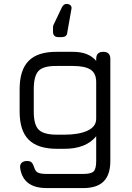

<svg xmlns="http://www.w3.org/2000/svg" viewBox="-20 -758 672 978"><path d="M319 -738Q331 -738 338.5 -731.5Q346 -725 344 -713L323 -594Q322 -569 294 -569H277Q250 -569 250 -597V-615Q250 -626 252 -630L296 -722Q305 -738 319 -738ZM270 0Q173 0 126.5 -46Q80 -92 80 -189V-304Q80 -402 126.5 -448.5Q173 -495 270 -494H352Q431 -494 470 -448V-458Q470 -494 506 -494Q542 -494 542 -458V62Q542 132 508 166Q474 200 404 200H218Q99 200 83 100Q80 82 89.5 72Q99 62 118 62Q134 62 141.5 70Q149 78 155 97Q160 115 174 121.5Q188 128 218 128H404Q444 128 457 115Q470 102 470 62V-64Q418 0 308 0ZM270 -72H308Q382 -72 426 -92.5Q470 -113 470 -153V-340Q470 -385 441 -403.5Q412 -422 352 -422H270Q202 -423 177 -397.5Q152 -372 152 -304V-189Q152 -122 177.5 -97Q203 -72 270 -72Z"/></svg>

Font: Jura SemiBold
Style: Regular
Weight: 600
Designer: Daniel Johnson, Alexei Vanyashin
Foundry: Daniel Johnson
Version: Version 5.103